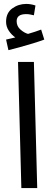

<svg xmlns="http://www.w3.org/2000/svg" viewBox="-20 -960 275 980"><path d="M23 -704 11 -758Q26 -761 37 -764Q48 -767 58 -769Q39 -782 25 -803Q11 -824 11 -849Q11 -894 42.5 -917Q74 -940 114 -940Q137 -940 161 -932L153 -882Q143 -884 134 -886Q125 -888 114 -888Q65 -888 65 -852Q65 -826 84.5 -809Q104 -792 123 -787Q161 -798 190 -809L206 -758Q182 -749 149.5 -739Q117 -729 84 -720Q51 -711 23 -704ZM89 0 72 -644H153L170 0Z"/></svg>

Font: Go Noto Current
Style: Regular
Weight: 400
Designer: Monotype Design Team
Foundry: Monotype Imaging Inc.
Version: Version 2.007; ttfautohint (v1.8) -l 8 -r 50 -G 200 -x 14 -D